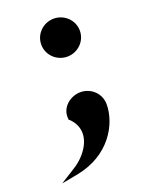

<svg xmlns="http://www.w3.org/2000/svg" viewBox="-132 -395 443 589"><g transform="rotate(-20 89.5 -101.0)"><path d="M-31 141 22 131C132 110 180 24 180 -41C180 -76 151 -103 117 -103C83 -103 50 -76 54 -40V-36L57 -34C94 2 84 49 47 87C38 96 27 105 15 112ZM54 -281C54 -246 83 -219 117 -219C151 -219 180 -246 180 -281C180 -316 151 -343 117 -343C83 -343 54 -316 54 -281Z"/></g></svg>

Font: Charger Sport
Style: BdExt
Weight: 700
Designer: Jasper
Foundry: Cannot Into Space Fonts
Version: Version 1.1